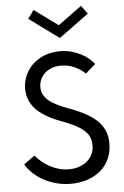

<svg xmlns="http://www.w3.org/2000/svg" viewBox="-66 -1063 727 1123"><g transform="rotate(-5 298.0 -501.0)"><path d="M304.5 14.5Q260.9 14.5 220.5 3.9Q180 -6.8 145.9 -25.2Q111.8 -43.6 85 -68.6Q58.2 -93.6 41.8 -122.3L105.9 -168.6Q123.6 -146.8 145.7 -128.9Q167.7 -110.9 192.7 -98Q217.7 -85 245 -78Q272.3 -70.9 300.5 -70.9Q330.5 -70.9 357.5 -79.5Q384.5 -88.2 405 -104.5Q425.5 -120.9 437.5 -144.8Q449.5 -168.6 449.5 -199.5Q449.5 -225.9 440.5 -247Q431.4 -268.2 410.9 -286.6Q390.5 -305 357 -322Q323.6 -339.1 274.5 -357.3Q177.3 -393.6 131.4 -443.9Q85.5 -494.1 85.5 -561.8Q85.5 -603.6 101.6 -640.2Q117.7 -676.8 146.8 -704.3Q175.9 -731.8 216.8 -747.7Q257.7 -763.6 307.3 -763.6Q341.4 -763.6 371.8 -755.7Q402.3 -747.7 427.7 -734.8Q453.2 -721.8 473.2 -705.2Q493.2 -688.6 505.9 -671.4L447.7 -620Q423.6 -644.1 387.3 -661.6Q350.9 -679.1 305.9 -679.1Q274.5 -679.1 250.2 -669.5Q225.9 -660 209.1 -644.1Q192.3 -628.2 183.6 -607Q175 -585.9 175 -563.2Q175 -521.4 209.3 -489.1Q243.6 -456.8 321.8 -428.6Q378.6 -408.2 421.1 -385.9Q463.6 -363.6 491.8 -337Q520 -310.5 534.3 -277.5Q548.6 -244.5 548.6 -202.3Q548.6 -150.5 529.8 -110Q510.9 -69.5 477.7 -42Q444.5 -14.5 400.2 0Q355.9 14.5 304.5 14.5ZM314.1 -840.5 139.1 -968.6 175 -1017.3 314.1 -915.5 453.2 -1017.3 489.1 -968.6Z"/></g></svg>

Font: Spartan Med
Style: Regular
Weight: 500
Designer: Matt Bailey, Mirko Velimirovic
Foundry: Matt Bailey
Version: Version 1.005